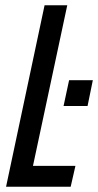

<svg xmlns="http://www.w3.org/2000/svg" viewBox="-20 -708 372 728"><path d="M221 -306 242 -404H332L312 -306ZM3 0 149 -688H235L105 -79H266L248 0Z"/></svg>

Font: Saira ExtraCondensed Medium
Style: Italic
Weight: 500
Width: 2
Italic angle: -12°
Designer: Hector Gatti with collaboration of the Omnibus-Type team
Foundry: Omnibus-Type
Version: Version 1.101